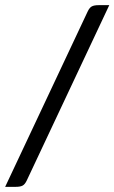

<svg xmlns="http://www.w3.org/2000/svg" viewBox="-20 -685 444 745"><path d="M41 40H0L320 -640Q327 -655 336 -660Q345 -665 363 -665H404L84 15Q77 30 68 35Q59 40 41 40Z"/></svg>

Font: Changa SemiBold
Style: Regular
Weight: 600
Designer: Eduardo Rodriguez Tunni
Foundry: Eduardo Rodriguez Tunni
Version: Version 2.002; ttfautohint (v1.5) -l 8 -r 50 -G 150 -x 14 -H